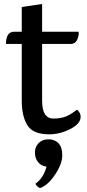

<svg xmlns="http://www.w3.org/2000/svg" viewBox="-20 -658 437 962"><path d="M191 -438V-154Q191 -64 247 -64Q283 -64 308 -73.5Q333 -83 365 -108Q370 -107 377 -96Q384 -85 384 -73Q384 -38 332 -11.5Q280 15 226 15Q146 15 117.5 -30Q89 -75 89 -155V-438H10Q10 -499 51 -499H89V-623L191 -638V-499H374Q376 -486 371 -471Q363 -440 338 -438ZM185 283Q179 286 168.5 277Q158 268 158 262Q198 234 213 177Q187 174 171 154.5Q155 135 155 106.5Q155 78 173.5 59Q192 40 223 40Q254 40 273 59.5Q292 79 292 120.5Q292 162 257.5 214.5Q223 267 185 283Z"/></svg>

Font: Karma SemiBold
Style: Regular
Weight: 600
Designer: Joana Correia
Foundry: Indian Type Foundry
Version: Version 1.202;PS 1.0;hotconv 1.0.78;makeotf.lib2.5.61930; tt